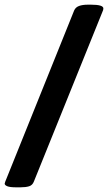

<svg xmlns="http://www.w3.org/2000/svg" viewBox="-20 -722 462 821"><path d="M49 79Q23 79 11.5 74.5Q0 70 0 63Q0 61 2.5 54.5Q5 48 8 41L297 -677Q303 -691 318 -696.5Q333 -702 356 -702H369Q422 -702 422 -686Q422 -683 421 -679Q420 -675 415 -664L125 54Q119 70 104.5 74.5Q90 79 67 79Z"/></svg>

Font: Asap
Style: Bold
Weight: 700
Designer: Pablo Cosgaya
Foundry: Omnibus-Type
Version: Version 3.001; ttfautohint (v1.8.3)